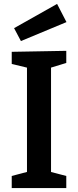

<svg xmlns="http://www.w3.org/2000/svg" viewBox="-20 -962 399 982"><path d="M319 -640 227 -612 241 -632V-68L227 -86L319 -62V0H40V-62L131 -86L118 -68V-632L135 -612L40 -635V-697L319 -702ZM87 -752 52 -818 272 -942 320 -849Z"/></svg>

Font: Bitter Thin SemiBold
Style: Regular
Weight: 600
Version: Version 2.002